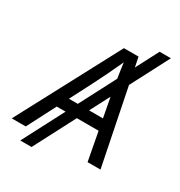

<svg xmlns="http://www.w3.org/2000/svg" viewBox="-232 -961 1119 1195"><g transform="rotate(30 327.0 -363.0)"><path d="M646.5 -819.3 171.4 92.8H90.3L565.4 -819.3ZM-24.4 0 361.8 -727.5H466.8L613.3 0H520.5L439 -434.1Q432.1 -471.7 422.4 -532Q412.6 -592.3 400.4 -684.1H420.9Q379.9 -595.2 350.8 -535.2Q321.8 -475.1 300.3 -434.1L76.2 0ZM144 -203.6 157.2 -283.7H525.4L512.2 -203.6Z"/></g></svg>

Font: Inter 20pt
Style: Italic
Weight: 400
Italic angle: -9.3988°
Version: Version 4.001;git-66647c0bb